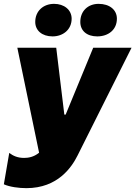

<svg xmlns="http://www.w3.org/2000/svg" viewBox="-39 -768 703 997"><path d="M98 209C262 209 334 99 364 39L644 -520H445L302 -173H295L253 -520H51L164 25C136 48 107 52 86 52C52 52 29 41 9 26L-19 189C12 203 60 209 98 209ZM234 -579C287 -579 333 -613 333 -671C333 -717 294 -748 242 -748C186 -748 144 -711 144 -654C144 -610 179 -579 234 -579ZM466 -579C523 -579 568 -613 568 -671C568 -717 530 -748 473 -748C418 -748 378 -711 378 -654C378 -609 411 -579 466 -579Z"/></svg>

Font: Fixel Display 20240404 Black
Style: Italic
Weight: 900
Italic angle: -10°
Designer: AlfaBravo + MacPaw
Foundry: Kyrylo Tkachov, Marchela Mozhyna, Serhii Makarenko, Maria Weinstein, Zakhar Kryvoshyya
Version: Version 1.211;Glyphs 3.2 (3225)